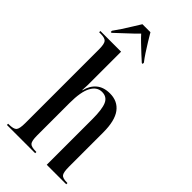

<svg xmlns="http://www.w3.org/2000/svg" viewBox="-291 -1029 1101 1101"><g transform="rotate(45 259.5 -479.0)"><path d="M16 0V-10H21Q60 -10 71.5 -23Q83 -36 83 -82V-680Q83 -723 72 -736.5Q61 -750 27 -750H14V-760H182V-520Q182 -505 182 -490.5Q182 -476 180 -447H182Q193 -493 224 -519.5Q255 -546 306 -546Q369 -546 403 -500.5Q437 -455 437 -360V-82Q437 -38 447 -24Q457 -10 492 -10H497V0H339V-371Q339 -450 323.5 -485Q308 -520 268 -520Q227 -520 204 -476.5Q181 -433 181 -343V-80Q181 -36 192 -23Q203 -10 240 -10H245V0ZM60 -808Q74 -827 91.5 -853.5Q109 -880 126 -908Q143 -936 157 -958H222Q235 -936 252 -908Q269 -880 286.5 -853.5Q304 -827 319 -808V-798H312Q298 -810 275 -831.5Q252 -853 228 -876Q204 -899 190 -915Q161 -885 128 -855Q95 -825 67 -798H60Z"/></g></svg>

Font: Noto Serif Display ExtraCondensed Medium
Style: Regular
Weight: 500
Width: 2
Designer: Monotype Design Team
Foundry: Monotype Imaging Inc.
Version: Version 2.009